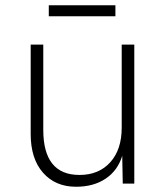

<svg xmlns="http://www.w3.org/2000/svg" viewBox="-20 -700 640 732"><path d="M270 12Q191 12 144 -41.5Q97 -95 97 -189V-530H145V-205Q145 -33 283 -33Q357 -33 400.5 -81.5Q444 -130 444 -213V-530H492V0H448L446 -106Q429 -50 383 -19Q337 12 270 12ZM166 -638V-680H420V-638Z"/></svg>

Font: Geist Mono UltraLight
Style: Regular
Weight: 200
Monospace: yes
Designer: Basement.studio, Andrés Briganti, Mateo Zaragoza
Foundry: Basement.studio, Vercel, Andrés Briganti, Guido Ferreyra, Mateo Zaragoza
Version: Version 1.400; ttfautohint (v1.8.4.7-5d5b)